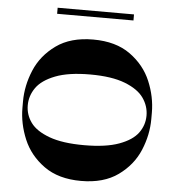

<svg xmlns="http://www.w3.org/2000/svg" viewBox="-57 -894 872 947"><g transform="rotate(5 379.0 -420.5)"><path d="M698 -334Q698 -256 666 -179.5Q634 -103 562.5 -51.5Q491 0 379 0Q267 0 195.5 -51.5Q124 -103 92 -179.5Q60 -256 60 -334V-366Q60 -444 92 -520.5Q124 -597 195.5 -648.5Q267 -700 379 -700Q491 -700 562.5 -648.5Q634 -597 666 -520.5Q698 -444 698 -366ZM379 -177Q486 -177 551.5 -201Q617 -225 645 -263.5Q673 -302 673 -349Q673 -396 645 -436Q617 -476 551.5 -501.5Q486 -527 379 -527Q272 -527 206.5 -501.5Q141 -476 113 -436Q85 -396 85 -349Q85 -302 113 -263.5Q141 -225 206.5 -201Q272 -177 379 -177ZM190 -811V-841H568V-811Z"/></g></svg>

Font: Space Cowgirl
Style: Regular
Weight: 400
Designer: Valery Marier
Foundry: Valery Marier
Version: Version 1.000